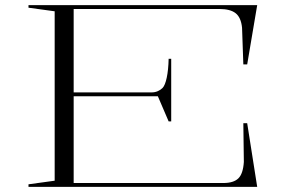

<svg xmlns="http://www.w3.org/2000/svg" viewBox="-20 -728 1129 748"><path d="M91 0V-10L193 -24V-684L91 -698V-708H982L943 -477H928L923 -620Q919 -660 898 -676.5Q877 -693 835 -693H267V-368H570Q584 -368 595 -373Q606 -378 613 -385Q623 -395 629.5 -425Q636 -455 637 -499H647V-255H637L595 -353H267V-15H850Q890 -15 908.5 -33Q927 -51 930 -97L928 -248H943L982 0Z"/></svg>

Font: Kalnia Expanded ExtraLight
Style: Regular
Weight: 250
Width: 7
Designer: Frida Medrano
Foundry: Frida Medrano
Version: Version 1.105